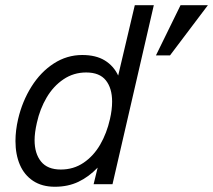

<svg xmlns="http://www.w3.org/2000/svg" viewBox="-20 -710 821 740"><path d="M39.6 -166.5Q39.6 -207 49.8 -251Q65.9 -319.8 101.3 -376.2Q136.7 -432.6 187.3 -465.3Q237.8 -498 296.9 -498Q349.6 -498 383.8 -477.1Q418 -456.1 435.5 -418.9L499.5 -689.9H572.8L413.6 0H340.8L356.4 -64Q322.3 -28.3 282.2 -9.3Q242.2 9.8 191.4 9.8Q142.1 9.8 107.9 -12.7Q73.7 -35.2 56.6 -75Q39.6 -114.7 39.6 -166.5ZM581.1 -496.6 675.8 -689.9H781.2L635.3 -496.6ZM403.8 -251Q412.1 -287.1 412.1 -318.4Q412.1 -370.1 387.9 -400.4Q363.8 -430.7 312 -430.7Q263.7 -430.7 224.6 -404.3Q185.5 -377.9 159.7 -334Q133.8 -290 122.1 -236.8Q113.3 -198.2 113.3 -169.9Q113.3 -118.2 138.2 -87.4Q163.1 -56.6 214.4 -56.6Q263.7 -56.6 302.2 -82.8Q340.8 -108.9 366.2 -152.8Q391.6 -196.8 403.8 -251Z"/></svg>

Font: Acari Sans
Style: Italic
Weight: 400
Italic angle: -13°
Designer: Alfredo Marco Pradil and Stefan Peev
Foundry: Hanken Design Co.
Version: Version 1.045;January 11, 2019;FontCreator 11.5.0.2425 64-bi